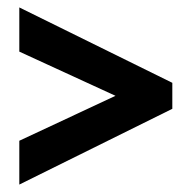

<svg xmlns="http://www.w3.org/2000/svg" viewBox="-20 -617 513 517"><path d="M32 -238V-120L444 -324V-394L32 -597V-478L291 -359Z"/></svg>

Font: Noto Sans Thai Looped ExtraCondensed
Style: Bold
Weight: 700
Width: 2
Designer: Sasikarn Vongin, Ben Mitchell
Foundry: The Fontpad Ltd
Version: Version 1.001